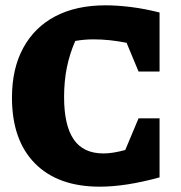

<svg xmlns="http://www.w3.org/2000/svg" viewBox="-20 -690 681 722"><path d="M355 12Q198 12 111.5 -75.5Q25 -163 25 -323Q25 -432 67.5 -510Q110 -588 188.5 -629Q267 -670 377 -670Q421 -670 473 -663.5Q525 -657 580 -643V-421H501L456 -529Q392 -542 331 -542Q297 -542 263 -536Q242 -488 231.5 -436.5Q221 -385 221 -325Q221 -219 257 -166Q293 -113 369 -113Q404 -113 451 -126L501 -245H580V-23Q453 12 355 12Z"/></svg>

Font: Piazzolla SC ExtraBold
Style: Regular
Weight: 800
Designer: Juan Pablo del Peral
Foundry: Huerta Tipografica
Version: Version 1.330